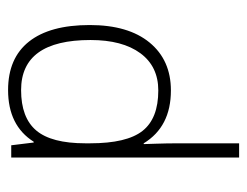

<svg xmlns="http://www.w3.org/2000/svg" viewBox="-90 -356 626 487"><g transform="rotate(-90 223.5 -113.0)"><path d="M237 7Q145 7 103 -62H101L102 -31Q103 -4 103 29V180H67V-398H98L105 -341H107Q148 -406 238 -406Q319 -406 361 -353Q403 -300 403 -199Q403 -101 358.5 -47Q314 7 237 7ZM237 -25Q298 -25 331.5 -70.5Q365 -116 365 -197Q365 -373 238 -373Q168 -373 135.5 -334.5Q103 -296 103 -210V-198Q103 -105 134.5 -65Q166 -25 237 -25Z"/></g></svg>

Font: Azad Pori Unicode
Style: Regular
Weight: 400
Designer: Abul Kalam Azad
Foundry: Lipighor Font Foundry
Version: Version 1.026;December 22, 2019;FontCreator 12.0.0.2547 64-b